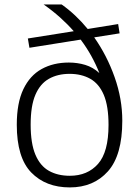

<svg xmlns="http://www.w3.org/2000/svg" viewBox="-20 -828 622 858"><path d="M292 9.5Q184.5 9.5 119.8 -57Q55 -123.5 55 -270.5Q55 -367.5 84.2 -429Q113.5 -490.5 166 -519.5Q218.5 -548.5 287.5 -548.5Q326 -548.5 360.8 -538Q395.5 -527.5 424 -501.5Q409 -540 388.2 -577.5Q367.5 -615 340.5 -651L111.5 -614.5L104.5 -656L309.5 -688.5Q282 -720 248.5 -750Q215 -780 175 -808H255.5Q318 -764 372 -698.5L508 -720.5L514.5 -679L401 -661Q458 -580 492.2 -483.2Q526.5 -386.5 526.5 -288.5Q526.5 -134 462.2 -62.2Q398 9.5 292 9.5ZM292 -42.5Q371 -42.5 418 -95.5Q465 -148.5 465 -269.5Q465 -354 443.8 -404Q422.5 -454 383.2 -476Q344 -498 291 -498Q238 -498 198.8 -476Q159.5 -454 138.2 -404.5Q117 -355 117 -271.5Q117 -187 138.2 -136.8Q159.5 -86.5 198.8 -64.5Q238 -42.5 292 -42.5Z"/></svg>

Font: Encode Sans SemiExpanded SemiExpanded Light
Style: Regular
Weight: 300
Width: 6
Designer: Multiple Designers
Foundry: Impallari Type
Version: Version 3.000; ttfautohint (v1.8.3) -l 8 -r 50 -G 200 -x 14 